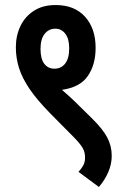

<svg xmlns="http://www.w3.org/2000/svg" viewBox="-20 -652 482 763"><path d="M43 -464Q43 -510 61 -548Q79 -586 114.5 -609Q150 -632 201 -632Q276 -632 318 -585.5Q360 -539 360 -462Q360 -395 329 -350Q298 -305 226 -295Q252 -273 277 -249L345 -182Q388 -140 406 -106Q424 -72 424 -33Q424 0 410.5 31.5Q397 63 373 91L292 31Q303 19 310.5 6Q318 -7 318 -26Q318 -47 309 -63Q300 -79 277 -103L180 -201Q127 -255 97.5 -298.5Q68 -342 55.5 -382Q43 -422 43 -464ZM141 -458Q141 -418 156 -398.5Q171 -379 196 -379Q223 -379 239 -399.5Q255 -420 255 -460Q255 -498 239.5 -518Q224 -538 200 -538Q174 -538 157.5 -517.5Q141 -497 141 -458Z"/></svg>

Font: Noto Sans Devanagari UI ExtraCondensed SemiBold
Style: Regular
Weight: 600
Width: 2
Designer: Jelle Bosma - Monotype Design Team
Foundry: Monotype Imaging Inc.
Version: Version 2.004; ttfautohint (v1.8.4.7-5d5b)